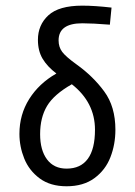

<svg xmlns="http://www.w3.org/2000/svg" viewBox="-20 -647 478 680"><path d="M388.7 -187.5Q388.7 -135.7 371.1 -90.3Q353.5 -44.9 314.5 -16.1Q275.4 12.7 215.8 12.7Q158.2 12.7 120.6 -15.1Q83 -43 65.9 -85.4Q48.8 -127.9 48.8 -172.9Q48.8 -241.2 83.5 -296.4Q118.2 -351.6 179.7 -386.7Q147.5 -411.1 130.9 -439Q114.3 -466.8 114.3 -505.9Q114.3 -558.6 151.4 -592.8Q188.5 -627 271.5 -627Q315.4 -627 375 -620.1L369.1 -559.6Q307.6 -564.5 271.5 -564.5Q187.5 -564.5 187.5 -503.9Q187.5 -480.5 200.2 -463.4Q212.9 -446.3 251 -418.9Q309.6 -377 349.1 -323.2Q388.7 -269.5 388.7 -187.5ZM316.4 -187.5Q316.4 -284.2 234.4 -348.6Q170.9 -312.5 146.5 -271.5Q122.1 -230.5 122.1 -171.9Q122.1 -115.2 146.5 -82.5Q170.9 -49.8 215.8 -49.8Q265.6 -49.8 291 -84.5Q316.4 -119.1 316.4 -187.5Z"/></svg>

Font: Sudo Light
Style: Regular
Weight: 300
Monospace: yes
Designer: Jens Kutilek
Foundry: Jens Kutilek
Version: Version 0.040